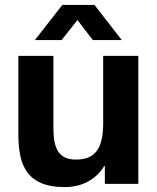

<svg xmlns="http://www.w3.org/2000/svg" viewBox="-20 -743 633 776"><path d="M403.8 0V-71.8H400.9Q387.7 -49.3 369.6 -33.2Q351.6 -17.1 331.1 -6.8Q310.5 3.4 288.1 8.3Q265.6 13.2 243.2 13.2Q186.5 13.2 149.9 -1.7Q113.3 -16.6 92 -44.4Q70.8 -72.3 62.5 -111.6Q54.2 -150.9 54.2 -199.2V-517.1H195.8V-225.1Q195.8 -193.4 200.4 -169.4Q205.1 -145.5 215.8 -129.6Q226.6 -113.8 244.1 -106Q261.7 -98.1 287.1 -98.1Q315.9 -98.1 336.7 -106.4Q357.4 -114.7 370.8 -132.8Q384.3 -150.9 390.6 -178.7Q397 -206.5 397 -246.1V-517.1H539.1V0ZM361.8 -723.1 472.2 -581.1H355L293 -662.1L229 -581.1H121.1L231.9 -723.1Z"/></svg>

Font: XB Khoramshahr
Style: Bold
Weight: 700
Designer: Behnam
Foundry: Irmug
Version: Version 8.005 2009